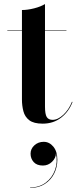

<svg xmlns="http://www.w3.org/2000/svg" viewBox="-20 -610 394 958"><path d="M132.5 156.8Q132.5 132.4 151.7 115Q170.9 97.6 198.1 97.6Q226.1 97.6 246.1 121.6Q266.1 145.6 266.1 187.6Q266.1 224.4 250.1 256.2Q234.1 288 203.7 307.8Q173.3 327.6 130.9 327.6V325.2Q176.1 325.2 208.3 301Q240.5 276.8 254.5 237.8Q268.5 198.8 259.3 155.2Q258.9 178.4 239.7 197.2Q220.5 216 194.1 216Q163.7 216 148.1 198.6Q132.5 181.2 132.5 156.8ZM342 -101.5Q324 -53.5 285.2 -23.2Q246.5 7 193 7Q148.5 7 126.2 -10Q104 -27 96.8 -54.8Q89.5 -82.5 89.5 -113.5V-457.5H16.5V-460H89.5V-560Q117.5 -560 150.8 -568.5Q184 -577 204.5 -590V-460H311.5V-457.5H204.5V-78Q204.5 -40.5 213.2 -26.2Q222 -12 242.5 -12Q269 -12 296.2 -37.5Q323.5 -63 339 -102Z"/></svg>

Font: Bodoni* 72pt Medium
Style: Regular
Weight: 500
Version: Version 2.3